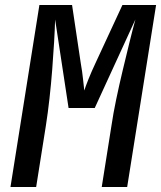

<svg xmlns="http://www.w3.org/2000/svg" viewBox="-20 -750 646 770"><path d="M22 0 138 -730H269L304 -496Q310 -462 313 -432.5Q316 -403 318 -387Q323 -403 335 -433Q347 -463 363 -497L471 -730H606L490 0H388L427 -246Q434 -294 446 -351.5Q458 -409 472 -467.5Q486 -526 499 -579Q512 -632 523 -672L360 -317H255L201 -672Q200 -633 197 -581.5Q194 -530 189.5 -472Q185 -414 178.5 -355.5Q172 -297 164 -246L125 0Z"/></svg>

Font: NKDuy Mono SemiBold
Style: Italic
Weight: 600
Italic angle: -9°
Monospace: yes
Designer: NKDuy
Foundry: NKDuy
Version: Version 2.251; ttfautohint (v1.8.4.7-5d5b)